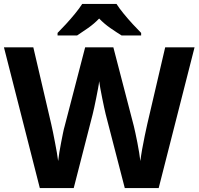

<svg xmlns="http://www.w3.org/2000/svg" viewBox="-20 -954 1007 974"><path d="M967 -714 785 0H613L516 -375Q513 -386 508.5 -408Q504 -430 498.5 -456Q493 -482 489 -505.5Q485 -529 483 -542Q482 -529 477.5 -505.5Q473 -482 468 -456.5Q463 -431 458 -408.5Q453 -386 450 -374L354 0H182L0 -714H149L240 -324Q244 -307 249 -282.5Q254 -258 259 -231.5Q264 -205 268.5 -180Q273 -155 275 -137Q277 -156 281 -180.5Q285 -205 290 -230.5Q295 -256 299.5 -278.5Q304 -301 308 -314L412 -714H555L659 -314Q662 -301 667 -278.5Q672 -256 677 -230Q682 -204 686 -179.5Q690 -155 692 -137Q695 -162 701 -196.5Q707 -231 714.5 -266Q722 -301 727 -324L818 -714ZM571 -934Q585 -912 607.5 -884.5Q630 -857 654 -831Q678 -805 696 -787V-774H597Q571 -790 540 -811.5Q509 -833 483 -860Q457 -833 427 -812Q397 -791 371 -774H272V-787Q291 -806 314.5 -831.5Q338 -857 360.5 -884.5Q383 -912 397 -934Z"/></svg>

Font: Noto Sans Thaana
Style: Regular
Weight: 400
Designer: Monotype Design Team
Foundry: Monotype Imaging Inc.
Version: Version 2.001